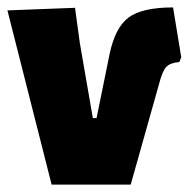

<svg xmlns="http://www.w3.org/2000/svg" viewBox="-20 -497 508 517"><path d="M446 -477 468 -343 463 -330Q439 -328 428.5 -317.5Q418 -307 410 -277L332 0H119L0 -469L182 -476L195 -381L230 -179H240L275 -351Q290 -423 326.5 -450Q363 -477 446 -477Z"/></svg>

Font: Alegreya Sans Black
Style: Regular
Weight: 900
Designer: Juan Pablo del Peral
Foundry: Huerta Tipografica
Version: Version 2.007